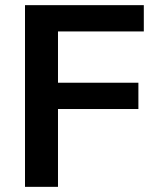

<svg xmlns="http://www.w3.org/2000/svg" viewBox="-20 -725 602 745"><path d="M77 0V-705H538V-603H205V-404H517V-302H205V0Z"/></svg>

Font: Nunito Sans 12pt ExtraLight
Style: Regular
Weight: 200
Designer: Vernon Adams
Foundry: Vernon Adams
Version: Version 3.101;gftools[0.9.27]